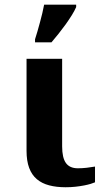

<svg xmlns="http://www.w3.org/2000/svg" viewBox="-20 -786 433 816"><path d="M244.1 -536.1V-164.1Q244.1 -115.2 260.3 -93Q276.4 -70.8 311 -70.8Q329.1 -70.8 348.6 -73Q368.2 -75.2 383.8 -78.1V-11.2Q377.4 -8.3 365.5 -4.6Q353.5 -1 337.2 2.2Q320.8 5.4 300.8 7.6Q280.8 9.8 258.8 9.8Q219.7 9.8 189 1.7Q158.2 -6.3 136.7 -24.4Q115.2 -42.5 104 -72.3Q92.8 -102.1 92.8 -145V-536.1ZM128.9 -619.1Q133.8 -634.3 139.2 -652.8Q144.5 -671.4 149.9 -691.2Q155.3 -710.9 159.9 -730.2Q164.6 -749.5 167.5 -766.1H303.7V-755.9Q296.9 -740.2 284.9 -720.9Q272.9 -701.7 258.5 -681.6Q244.1 -661.6 228.5 -642.1Q212.9 -622.6 198.7 -606H128.9Z"/></svg>

Font: Droids
Style: b
Weight: 700
Foundry: Ascender Corporation
Version: Version 1.00 build 113